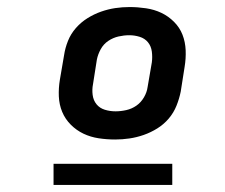

<svg xmlns="http://www.w3.org/2000/svg" viewBox="-20 -713 640 545"><path d="M307 -317Q283 -317 260 -320.5Q237 -324 217 -333.5Q197 -343 181 -359Q165 -375 156.5 -395.5Q148 -416 147 -439.5Q146 -463 150 -487L162 -557Q165 -577 173 -597Q181 -617 195.5 -633.5Q210 -650 228.5 -661.5Q247 -673 267 -680Q287 -687 307 -690Q327 -693 348 -693Q371 -693 394.5 -689.5Q418 -686 438 -676.5Q458 -667 474 -651Q490 -635 498 -614.5Q506 -594 507 -570.5Q508 -547 504 -523L493 -453Q489 -433 481 -413Q473 -393 459 -376.5Q445 -360 426.5 -348.5Q408 -337 388 -330Q368 -323 347.5 -320Q327 -317 307 -317ZM308 -397Q323 -397 338.5 -400.5Q354 -404 367 -413Q380 -422 388.5 -436.5Q397 -451 399 -466L411 -536Q413 -551 411 -566.5Q409 -582 400 -593Q391 -604 376.5 -608.5Q362 -613 347 -613Q332 -613 316.5 -609.5Q301 -606 287.5 -597Q274 -588 266 -573.5Q258 -559 255 -544L244 -474Q241 -459 243 -443.5Q245 -428 254 -417Q263 -406 277.5 -401.5Q292 -397 308 -397ZM132 -188V-248H469V-188Z"/></svg>

Font: Iosevka SS04 XBd Ex Obl
Style: Regular
Weight: 800
Width: 7
Italic angle: -9°
Monospace: yes
Designer: Belleve Invis
Foundry: Belleve Invis
Version: Version 19.0.0; ttfautohint (v1.8.4)